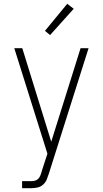

<svg xmlns="http://www.w3.org/2000/svg" viewBox="-20 -773 540 1008"><path d="M96 215V178H143Q153 178 163.5 175.5Q174 173 181 165.5Q188 158 192 148Q196 138 199 128Q199 127 199 127Q199 127 199 127Q199 127 199 126.5Q199 126 199 126L229 34L55 -520H97L249 -29L403 -520H445L237 137Q237 137 237 137Q237 137 237 137Q237 137 237 137Q237 137 237 137Q232 153 225.5 169Q219 185 206 196.5Q193 208 176.5 211.5Q160 215 143 215ZM243 -589 216 -611 333 -753 367 -727Z"/></svg>

Font: Iosevka SS04 Extralight
Style: Regular
Weight: 200
Monospace: yes
Designer: Belleve Invis
Foundry: Belleve Invis
Version: Version 19.0.0; ttfautohint (v1.8.4)